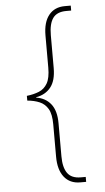

<svg xmlns="http://www.w3.org/2000/svg" viewBox="-60 -798 530 968"><g transform="rotate(-5 205.0 -314.0)"><path d="M306 132Q254 132 225 95.5Q196 59 196 -8V-171Q196 -223 180.5 -249.5Q165 -276 138 -287.5Q111 -299 76 -302V-326Q111 -330 138 -341Q165 -352 180.5 -379Q196 -406 196 -458V-621Q196 -688 225 -724Q254 -760 306 -760H336V-735H311Q264 -735 243.5 -706.5Q223 -678 223 -620V-454Q223 -390 196 -356.5Q169 -323 122 -315V-313Q169 -306 196 -272Q223 -238 223 -175V-7Q223 49 243.5 78Q264 107 311 107H336V132Z"/></g></svg>

Font: Noto Serif Myanmar Thin
Style: Regular
Weight: 100
Designer: Ben Mitchell and the Monotype Design Team
Foundry: Monotype Imaging Inc.
Version: Version 2.106; ttfautohint (v1.8.4.7-5d5b)